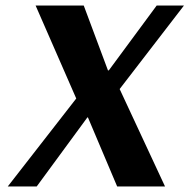

<svg xmlns="http://www.w3.org/2000/svg" viewBox="-20 -670 681 690"><path d="M254 -316 108 -650H281L368 -417H371L543 -650H641L410 -350L573 0H401L296 -248H294L112 0H8Z"/></svg>

Font: Arsenal
Style: Bold Italic
Weight: 700
Italic angle: -9.10001°
Designer: Andrij Shevchenko
Foundry: Stairsfor
Version: Version 2.001;PS 002.001;hotconv 1.0.88;makeotf.lib2.5.64775